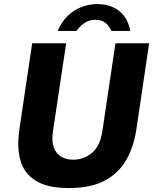

<svg xmlns="http://www.w3.org/2000/svg" viewBox="-20 -942 775 972"><path d="M329.5 10Q220 10 160.8 -27Q101.5 -64 83 -131.2Q64.5 -198.5 78.5 -289.5L143 -723H315L248.5 -280Q240.5 -228 252.2 -195.8Q264 -163.5 290 -148.5Q316 -133.5 351.5 -133.5Q403.5 -133.5 445.2 -167.8Q487 -202 498.5 -280L564.5 -723H735L670.5 -287.5Q657 -197.5 618.2 -130.8Q579.5 -64 509 -27Q438.5 10 329.5 10ZM272 -785.5Q291 -831 322.2 -861.2Q353.5 -891.5 392.5 -906.5Q431.5 -921.5 473 -921.5Q516 -921.5 551 -906Q586 -890.5 609 -860Q632 -829.5 639.5 -785.5H544Q534 -809 514.8 -825.5Q495.5 -842 462.5 -842Q441 -842 423.5 -834.2Q406 -826.5 392 -813.8Q378 -801 367.5 -785.5Z"/></svg>

Font: Public Sans Thin ExtraBold
Style: Italic
Weight: 800
Italic angle: -8°
Version: Version 2.001